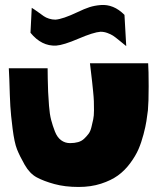

<svg xmlns="http://www.w3.org/2000/svg" viewBox="-20 -770 625 762"><path d="M106 -739Q116 -733 130.5 -722.5Q145 -712 153.5 -706Q162 -700 174.5 -696Q187 -692 200 -692Q229 -694 288 -722Q315 -735 335 -741.5Q355 -748 380 -750Q405 -752 428.5 -742.5Q452 -733 474 -711L481 -587Q471 -595 454 -609Q437 -623 428.5 -628.5Q420 -634 406.5 -639Q393 -644 379 -644Q351 -642 291.5 -616.5Q232 -591 203 -589Q145 -586 101 -640ZM292 -28Q238 -28 196 -39.5Q154 -51 126 -66Q98 -81 78 -116Q58 -151 47.5 -177.5Q37 -204 30 -259.5Q23 -315 21 -349Q19 -383 17 -455Q16 -484 15 -499H169Q169 -490 169.5 -458.5Q170 -427 171 -405.5Q172 -384 174.5 -350.5Q177 -317 183 -294Q189 -271 198 -248Q207 -225 222.5 -213.5Q238 -202 258 -202Q276 -202 290 -206Q304 -210 314 -219.5Q324 -229 331.5 -239Q339 -249 343 -266Q347 -283 350 -296.5Q353 -310 353 -332Q353 -354 352.5 -368.5Q352 -383 349.5 -408Q347 -433 345.5 -446.5Q344 -460 341 -485Q338 -508 337 -519H568Q570 -491 570 -427.5Q570 -364 567 -332Q564 -309 561 -289Q558 -269 549.5 -236.5Q541 -204 529.5 -177.5Q518 -151 496.5 -122Q475 -93 448 -73.5Q421 -54 381 -41Q341 -28 292 -28Z"/></svg>

Font: LONDON PRESLEY
Style: Regular
Weight: 400
Version: Version 001.000